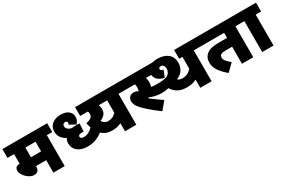

<svg xmlns="http://www.w3.org/2000/svg" viewBox="76 -1608 3817 2602"><g transform="rotate(-30 1984.5 -307.0)"><path d="M616 -484V0H439V-195H280V-193Q280 -145 259 -123Q238 -101 197 -101Q168 -101 138 -117Q108 -133 83 -158Q58 -183 42.5 -212Q27 -241 27 -267Q27 -291 41.5 -311Q56 -331 103 -333V-484H0V-622H701V-484ZM439 -484H280V-333H439Z M1264 -161Q1211 -118 1152.5 -95.5Q1094 -73 1023 -73Q923 -73 866.5 -119.5Q810 -166 810 -242Q810 -285 832 -317Q786 -339 756.5 -378Q727 -417 727 -477Q727 -524 751.5 -559Q776 -594 818 -613Q860 -632 913 -632Q993 -632 1035.5 -596.5Q1078 -561 1078 -510Q1078 -476 1067.5 -453Q1057 -430 1038 -408L940 -461Q945 -466 948 -472Q951 -478 951 -486Q951 -514 918 -514Q901 -514 889 -504Q877 -494 877 -473Q877 -443 900 -423.5Q923 -404 960 -398Q990 -403 1024 -403Q1039 -403 1056 -402Q1073 -401 1080 -399L1072 -276Q1065 -277 1057 -277Q1049 -277 1041 -277Q987 -277 987 -245Q987 -228 1001 -219.5Q1015 -211 1039 -211Q1082 -211 1117.5 -230Q1153 -249 1182 -280Z M1822 -622V-484H1737V0H1560V-126Q1524 -109 1491.5 -102Q1459 -95 1419 -95Q1343 -95 1291.5 -128Q1240 -161 1208.5 -219.5Q1177 -278 1160 -355Q1218 -368 1242 -388Q1266 -408 1266 -444Q1266 -465 1257 -484H1137V-622ZM1343 -288Q1355 -265 1378.5 -249Q1402 -233 1435 -233Q1471 -233 1502.5 -247Q1534 -261 1560 -292V-484H1428Q1434 -469 1438 -452.5Q1442 -436 1442 -417Q1442 -369 1415.5 -337.5Q1389 -306 1343 -288Z M2233 -101 2134 18Q2055 -41 1988.5 -97Q1922 -153 1881 -202Q1856 -232 1845 -258.5Q1834 -285 1834 -311Q1834 -345 1856 -371.5Q1878 -398 1927 -398Q1946 -398 1961.5 -392.5Q1977 -387 1991 -376Q2001 -402 2001 -432Q2001 -459 1995 -484H1807V-622H2349Q2385 -632 2429 -632Q2530 -632 2590.5 -583.5Q2651 -535 2651 -443Q2651 -388 2622 -337Q2593 -286 2521 -257Q2551 -232 2596 -232Q2638 -232 2674 -248.5Q2710 -265 2738 -302V-484H2687V-622H3000V-484H2915V0H2738V-128Q2701 -109 2665.5 -102Q2630 -95 2584 -95Q2505 -95 2450.5 -125.5Q2396 -156 2361 -212Q2339 -206 2312 -202.5Q2285 -199 2255 -199Q2196 -199 2148.5 -211Q2101 -223 2070 -238Q2063 -233 2056 -229Q2094 -199 2141.5 -165Q2189 -131 2233 -101ZM2260 -337Q2306 -337 2338.5 -340.5Q2371 -344 2408 -353Q2445 -373 2459.5 -398.5Q2474 -424 2474 -455Q2474 -481 2460.5 -501.5Q2447 -522 2418 -522Q2402 -522 2394 -514.5Q2386 -507 2386 -496Q2386 -469 2431 -463L2388 -358Q2261 -386 2249 -484H2167Q2172 -468 2175 -450Q2178 -432 2178 -411Q2178 -392 2174.5 -375.5Q2171 -359 2166 -344Q2207 -337 2260 -337Z M3567 -484V0H3390V-267H3300Q3260 -267 3240 -263.5Q3220 -260 3209 -249Q3192 -235 3192 -208Q3192 -183 3215 -152.5Q3238 -122 3281 -90L3172 18Q3105 -36 3059.5 -98.5Q3014 -161 3014 -234Q3014 -275 3028 -304.5Q3042 -334 3065 -354Q3086 -372 3111 -383Q3136 -394 3175.5 -399.5Q3215 -405 3278 -405H3390V-484H2985V-622H3652V-484Z M3884 -484V0H3707V-484H3637V-622H3969V-484Z"/></g></svg>

Font: Noto Sans Devanagari UI Black
Style: Regular
Weight: 900
Designer: Jelle Bosma - Monotype Design Team
Foundry: Monotype Imaging Inc.
Version: Version 2.003; ttfautohint (v1.8.4.7-5d5b)